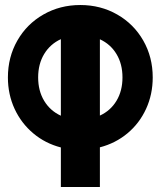

<svg xmlns="http://www.w3.org/2000/svg" viewBox="-20 -745 640 765"><path d="M222.5 -157.5Q160.5 -173.5 112.8 -213.5Q65 -253.5 38.2 -311.2Q11.5 -369 11.5 -436.5Q11.5 -517.5 49.2 -583.5Q87 -649.5 153 -687.2Q219 -725 300 -725Q381 -725 447 -687.2Q513 -649.5 550.8 -583.5Q588.5 -517.5 588.5 -436.5Q588.5 -369 562 -311.2Q535.5 -253.5 487.8 -213.8Q440 -174 378 -158V0H222.5ZM222.5 -284V-589Q180 -569.5 156 -529.8Q132 -490 132 -436.5Q132 -383 156 -343.2Q180 -303.5 222.5 -284ZM468 -436.5Q468 -490 444.2 -529.5Q420.5 -569 378 -588.5V-284.5Q420.5 -304 444.2 -343.5Q468 -383 468 -436.5Z"/></svg>

Font: JuliaMono ExtraBold
Style: Regular
Weight: 800
Monospace: yes
Designer: cormullion
Foundry: corm
Version: Version 0.055; ttfautohint (v1.8.4)